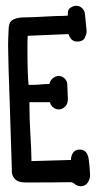

<svg xmlns="http://www.w3.org/2000/svg" viewBox="-20 -652 350 665"><path d="M226 -98V-104Q231 -134 256 -134Q282 -134 287 -102Q291 -75 292 -46Q292 -31 283.5 -19Q275 -7 259 -7Q248 -7 237 -16Q232 -21 223 -21Q178 -20 69 -20Q60 -20 50 -22Q38 -24 29.5 -34.5Q21 -45 21 -58V-67Q16 -210 13 -317Q9 -420 8 -494Q8 -515 10 -553Q11 -571 18 -578.5Q25 -586 43 -590Q53 -592 73 -592Q90 -592 134 -594.5Q178 -597 202 -597Q208 -597 215 -598V-607Q215 -620 225 -626Q235 -632 245 -632Q255 -632 263.5 -624.5Q272 -617 274 -606L280 -545Q280 -534 276 -527Q271 -508 247 -508Q230 -508 221 -525L217 -534L76 -528Q75 -519 75 -486Q75 -395 79 -358H87Q105 -358 115 -359Q133 -361 147 -361H151L153 -367Q156 -376 165 -382.5Q174 -389 183 -389Q194 -389 203 -381Q212 -373 213 -361L215 -312V-308Q215 -294 207 -284Q196 -273 184 -273Q167 -273 156 -289L153 -298H82V-287Q82 -240 85 -192Q89 -128 89 -94Q113 -95 157.5 -96Q202 -97 226 -98Z"/></svg>

Font: Because We Build
Style: Regular
Weight: 400
Designer: Liz Wetzel, Aaron Williamson, Russ McMullin
Foundry: Red Hat
Version: Version 1.000